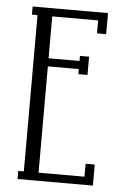

<svg xmlns="http://www.w3.org/2000/svg" viewBox="-51 -717 487 754"><g transform="rotate(5 193.0 -340.0)"><path d="M344 -680V-597H308V-648H127V-483H249V-503H285V-431H249V-451H127V-32H308V-83H344V0H47V-32H69V-648H47V-680Z"/></g></svg>

Font: Margherita Variable
Style: Regular
Weight: 400
Designer: James Puckett
Foundry: Dunwich Type Founders
Version: Version 1.008